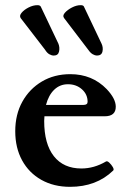

<svg xmlns="http://www.w3.org/2000/svg" viewBox="-20 -712 500 743"><path d="M251 11Q188 11 140 -16Q92 -43 65.5 -91.5Q39 -140 39 -204Q39 -269 66.5 -318.5Q94 -368 142 -396.5Q190 -425 252 -425Q337 -425 393 -367Q428 -330 428 -299Q428 -262 385 -262H152Q151 -253 151 -244Q151 -155 188.5 -107.5Q226 -60 295 -60Q344 -60 390 -87Q395 -90 403 -82.5Q411 -75 416.5 -65.5Q422 -56 418 -52Q353 11 251 11ZM243 -386Q212 -386 190 -365Q168 -344 158 -306H303Q319 -306 319 -318Q319 -347 297 -366.5Q275 -386 243 -386ZM188 -497Q180 -497 171 -502Q162 -507 154 -520L60 -642Q54 -651 63.5 -662.5Q73 -674 90.5 -683Q108 -692 125 -692Q135 -692 138 -686L206 -543Q212 -528 208.5 -512.5Q205 -497 188 -497ZM355 -497Q348 -497 339 -502Q330 -507 321 -520L228 -642Q221 -651 231 -662.5Q241 -674 258.5 -683Q276 -692 292 -692Q303 -692 305 -686L373 -543Q380 -528 376.5 -512.5Q373 -497 355 -497Z"/></svg>

Font: Junicode SmExp
Style: Bold
Weight: 700
Width: 6
Designer: Peter S. Baker
Version: Version 2.205; ttfautohint (v1.8.4)